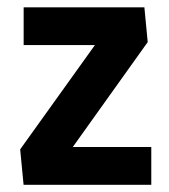

<svg xmlns="http://www.w3.org/2000/svg" viewBox="-20 -511 467 531"><path d="M45.2 0 35.8 -97.9 280 -438.7 303 -386.3H45.4V-490.8H379.3L388.5 -394.6L147.9 -57.6L119.9 -104.4H398.4V0Z"/></svg>

Font: Anaheim
Style: Regular
Weight: 400
Designer: Vernon Adams
Foundry: Vernon Adams
Version: Version 2.001